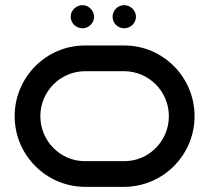

<svg xmlns="http://www.w3.org/2000/svg" viewBox="-20 -727 814 747"><path d="M737 -275C737 -426 615 -550 464 -550H310C159 -550 37 -426 37 -275C37 -124 159 -1 310 0H464C615 -1 737 -124 737 -275ZM637 -275C637 -179 560 -100 464 -100H310C214 -100 137 -179 137 -275C137 -371 214 -449 310 -450H464C560 -449 637 -371 637 -275ZM346 -662C346 -686 325 -707 301 -707C276 -707 255 -686 255 -662C255 -637 276 -617 301 -617C325 -617 346 -637 346 -662ZM509 -662C509 -686 488 -707 463 -707C438 -707 418 -686 418 -662C418 -637 438 -617 463 -617C488 -617 509 -637 509 -662Z"/></svg>

Font: Bruno Ace
Style: Regular
Weight: 400
Designer: Astigmatic (AOETI)
Foundry: Astigmatic (AOETI)
Version: Version 1.000